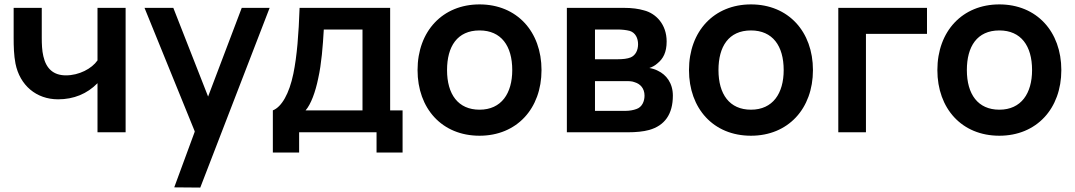

<svg xmlns="http://www.w3.org/2000/svg" viewBox="-20 -598 4860 868"><path d="M420.8 -562.5V-325C394.8 -287.5 337.5 -257.3 278.1 -257.3C220.8 -257.3 188.5 -288.5 176 -343.8C169.8 -368.8 168.8 -401 168.8 -426V-562.5H41.7V-426C41.7 -389.6 42.7 -347.9 50 -310.4C69.8 -212.5 143.8 -149 242.7 -149C313.5 -149 374 -174 420.8 -221.9V0H547.9V-562.5Z M1072.9 -562.5 920.8 -161.5 763.5 -562.5H633.3L860.4 -4.2L859.4 0L767.7 249L885.4 250L1199 -562.5Z M1743.8 -562.5H1334.4C1330.2 -443.8 1322.9 -345.8 1306.2 -264.6C1287.5 -174 1253.1 -114.6 1213.5 -99V91.7H1332.3V0H1682.3V91.7H1800V-99H1743.8ZM1618.8 -99H1361.5C1385.4 -126 1406.2 -182.3 1418.8 -244.8C1433.3 -309.4 1439.6 -389.6 1443.8 -464.6H1618.8Z M2147.9 15.6C2315.6 15.6 2428.1 -106.3 2428.1 -281.2C2428.1 -455.2 2316.7 -578.1 2147.9 -578.1C1981.2 -578.1 1867.7 -457.3 1867.7 -281.2C1867.7 -107.3 1978.1 15.6 2147.9 15.6ZM2295.8 -281.2C2295.8 -176 2246.9 -102.1 2147.9 -102.1C2051 -102.1 2001 -171.9 2001 -281.2C2001 -387.5 2046.9 -460.4 2147.9 -460.4C2245.8 -460.4 2295.8 -390.6 2295.8 -281.2Z M2542.7 -562.5V0H2818.8C2854.2 0 2888.5 -3.1 2914.6 -10.4C2985.4 -30.2 3021.9 -82.3 3021.9 -165.6C3021.9 -222.9 2991.7 -260.4 2954.2 -278.1C2942.7 -284.4 2928.1 -288.5 2915.6 -290.6C2928.1 -294.8 2940.6 -301 2952.1 -311.5C2978.1 -332.3 2993.8 -361.5 2993.8 -410.4C2993.8 -488.5 2944.8 -537.5 2891.7 -551C2866.7 -558.3 2838.5 -562.5 2797.9 -562.5ZM2669.8 -464.6H2771.9C2790.6 -464.6 2811.5 -462.5 2827.1 -458.3C2853.1 -450 2864.6 -425 2864.6 -397.9C2864.6 -370.8 2853.1 -347.9 2831.3 -338.5C2816.7 -332.3 2794.8 -330.2 2774 -330.2H2669.8ZM2669.8 -231.3H2807.3C2824 -231.3 2837.5 -231.3 2850 -226C2874 -218.8 2893.8 -199 2893.8 -165.6C2893.8 -139.6 2882.3 -113.5 2857.3 -105.2C2843.8 -100 2825 -96.9 2810.4 -96.9H2669.8Z M3375 15.6C3542.7 15.6 3655.2 -106.3 3655.2 -281.2C3655.2 -455.2 3543.8 -578.1 3375 -578.1C3208.3 -578.1 3094.8 -457.3 3094.8 -281.2C3094.8 -107.3 3205.2 15.6 3375 15.6ZM3522.9 -281.2C3522.9 -176 3474 -102.1 3375 -102.1C3278.1 -102.1 3228.1 -171.9 3228.1 -281.2C3228.1 -387.5 3274 -460.4 3375 -460.4C3472.9 -460.4 3522.9 -390.6 3522.9 -281.2Z M4170.8 -562.5H3769.8V0H3894.8V-444.8H4170.8Z M4497.9 15.6C4665.6 15.6 4778.1 -106.3 4778.1 -281.2C4778.1 -455.2 4666.7 -578.1 4497.9 -578.1C4331.2 -578.1 4217.7 -457.3 4217.7 -281.2C4217.7 -107.3 4328.1 15.6 4497.9 15.6ZM4645.8 -281.2C4645.8 -176 4596.9 -102.1 4497.9 -102.1C4401 -102.1 4351 -171.9 4351 -281.2C4351 -387.5 4396.9 -460.4 4497.9 -460.4C4595.8 -460.4 4645.8 -390.6 4645.8 -281.2Z"/></svg>

Font: Manrope3 Bold
Style: Regular
Weight: 700
Designer: Mikhail Sharanda
Foundry: Mikhail Sharanda
Version: Version 3.000;PS 003.000;hotconv 1.0.88;makeotf.lib2.5.64775